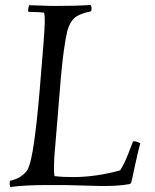

<svg xmlns="http://www.w3.org/2000/svg" viewBox="-20 -744 624 772"><path d="M391 4 237 0H171Q79 0 21 8Q19 0 19 -5L20 -17Q52 -24 70.5 -39.5Q89 -55 94 -68Q117 -121 138.5 -369.5Q160 -618 160 -655.5Q160 -693 156 -693Q139 -696 95 -696Q93 -700 93 -704.5Q93 -709 97 -723L193 -720Q287 -720 344 -724Q348 -720 348 -709L347 -699Q296 -688 278 -670.5Q260 -653 251 -621Q236 -558 225 -435L203 -168Q197 -106 197 -75.5Q197 -45 199 -36Q228 -32 272 -32Q366 -32 463 -59Q481 -87 496.5 -128Q512 -169 515 -176Q530 -176 544 -168Q534 -131 523 -79.5Q512 -28 509 -15Q508 -4 496 -3Q459 4 391 4Z"/></svg>

Font: Rosarivo
Style: Italic
Weight: 400
Version: Version 1.003